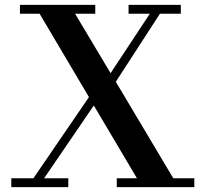

<svg xmlns="http://www.w3.org/2000/svg" viewBox="-20 -770 854 790"><path d="M26.5 -36.5V0H261V-36.5H161.5L366 -336L543.5 -36.5H460.5V0H779.5V-36.5H693L456.5 -433.5L638 -713.5H724V-750H509V-713.5H596.5L435 -469L289 -713.5H372V-750H62V-713.5H143L346 -370.5L117.5 -36.5Z"/></svg>

Font: Bodoni* 06pt Medium
Style: Regular
Weight: 500
Version: Version 2.3